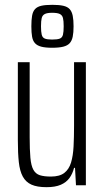

<svg xmlns="http://www.w3.org/2000/svg" viewBox="-20 -768 434 796"><path d="M173 8Q134 8 110.5 -2.5Q87 -13 74.5 -36Q62 -59 58 -96Q54 -133 54 -187V-510H103V-200Q103 -147 106 -114Q109 -81 118.5 -64Q128 -47 145.5 -41.5Q163 -36 191 -36Q227 -36 246.5 -51Q266 -66 274.5 -94Q283 -122 285 -161Q287 -200 287 -247V-510H336V0H295L291 -72H287Q281 -48 268 -30Q255 -12 232 -2Q209 8 173 8ZM196 -570Q168 -570 151 -574.5Q134 -579 125 -589Q116 -599 113 -616Q110 -633 110 -659Q110 -685 113 -702.5Q116 -720 125 -730Q134 -740 151 -744Q168 -748 197 -748Q225 -748 242.5 -744Q260 -740 269 -730Q278 -720 281.5 -702.5Q285 -685 285 -659Q285 -633 281.5 -616Q278 -599 269 -589Q260 -579 242.5 -574.5Q225 -570 196 -570ZM196 -604Q218 -604 228 -608Q238 -612 241 -624Q244 -636 244 -659Q244 -682 241 -693.5Q238 -705 228 -710Q218 -715 196 -715Q176 -715 166 -710Q156 -705 153 -693.5Q150 -682 150 -659Q150 -636 153 -624Q156 -612 166 -608Q176 -604 196 -604Z"/></svg>

Font: Saira ExtraCondensed Light
Style: Regular
Weight: 300
Width: 2
Designer: Hector Gatti with collaboration of the Omnibus-Type team
Foundry: Omnibus-Type
Version: Version 1.101